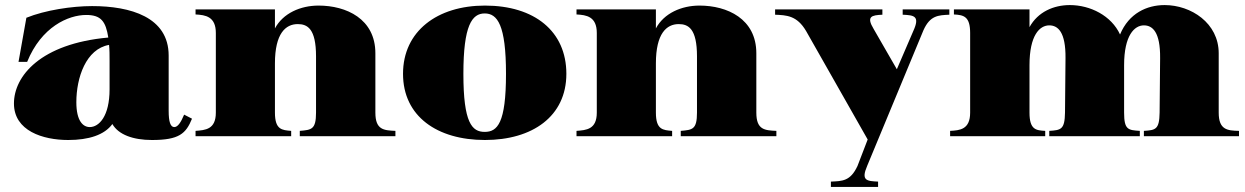

<svg xmlns="http://www.w3.org/2000/svg" viewBox="-20 -537 4908 757"><path d="M249 15C330 15 392 -5 423 -48C447 -6 505 15 579 15C686 15 713 -10 737 -69L706 -85C693 -54 681 -36 667 -36C652 -36 645 -57 645 -100V-318C645 -470 494 -513 343 -513C264 -513 158 -497 84 -467L53 -293H87C143 -431 249 -478 320 -478C378 -478 397 -453 407 -389C140 -365 35 -237 35 -129C35 -21 149 15 249 15ZM334 -36C308 -36 281 -59 281 -134C281 -231 319 -344 410 -360C412 -341 412 -320 412 -296V-185C412 -78 370 -36 334 -36Z M1460 -93V-327C1460 -463 1345 -515 1236 -515C1165 -515 1096 -485 1064 -425V-500H751V-480C790 -478 831 -472 831 -407V-93C831 -26 789 -24 751 -21V0H1128V-21C1092 -24 1064 -25 1064 -93V-287C1064 -405 1106 -442 1154 -442C1192 -442 1226 -424 1226 -315V-93C1226 -26 1208 -25 1162 -21V0H1539V-21C1493 -23 1460 -25 1460 -93Z M1892 15C2079 15 2213 -78 2213 -246C2213 -414 2087 -515 1892 -515C1704 -515 1569 -414 1569 -246C1569 -78 1704 15 1892 15ZM1891 -17C1841 -17 1807 -52 1807 -246C1807 -437 1841 -484 1891 -484C1941 -484 1975 -439 1975 -246C1975 -51 1941 -17 1891 -17Z M2962 -93V-327C2962 -463 2847 -515 2738 -515C2667 -515 2598 -485 2566 -425V-500H2253V-480C2292 -478 2333 -472 2333 -407V-93C2333 -26 2291 -24 2253 -21V0H2630V-21C2594 -24 2566 -25 2566 -93V-287C2566 -405 2608 -442 2656 -442C2694 -442 2728 -424 2728 -315V-93C2728 -26 2710 -25 2664 -21V0H3041V-21C2995 -23 2962 -25 2962 -93Z M3256 179V200H3442V179C3397 177 3374 175 3399 117L3621 -418C3647 -476 3679 -477 3723 -479V-500H3539V-479C3584 -477 3608 -474 3581 -415L3516 -264L3425 -422C3394 -473 3417 -477 3459 -479V-500H3036V-479C3081 -477 3122 -476 3158 -415L3401 13L3361 117C3333 178 3300 177 3256 179Z M3726 -21V0H4101V-21C4065 -23 4039 -25 4039 -93V-280C4039 -398 4079 -437 4117 -437C4151 -437 4182 -411 4181 -308L4179 -93C4178 -26 4163 -24 4117 -21V0H4474V-21C4428 -24 4412 -25 4412 -93V-280C4412 -398 4453 -437 4490 -437C4524 -437 4555 -411 4554 -308L4552 -93C4551 -26 4536 -24 4490 -21V0H4865V-21C4819 -22 4785 -25 4785 -93V-327C4785 -446 4676 -517 4572 -517C4502 -517 4431 -485 4396 -401C4362 -475 4279 -517 4198 -517C4134 -517 4072 -490 4039 -430V-500H3741V-480C3780 -478 3805 -472 3805 -407V-93C3805 -26 3764 -23 3726 -21Z"/></svg>

Font: Sprat Black
Style: Regular
Weight: 900
Designer: Ethan Nakache
Foundry: Collletttivo
Version: Version 2.000;Glyphs 3.2 (3217)